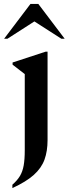

<svg xmlns="http://www.w3.org/2000/svg" viewBox="-20 -727 364 977"><path d="M222 -14Q222 42 206.5 85Q191 128 152 163Q113 198 43 230V213Q68 191 81.5 168.5Q95 146 100.5 115Q106 84 106 37V-350L44 -398V-409L212 -464H222ZM1 -530 135 -707H175L309 -530H292L155 -618L18 -530Z"/></svg>

Font: Spectral SemiBold
Style: Regular
Weight: 600
Designer: Jean-Baptiste Levee
Foundry: Production Type
Version: Version 2.001